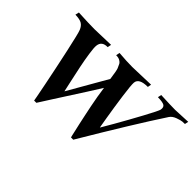

<svg xmlns="http://www.w3.org/2000/svg" viewBox="-95 -1060 1443 1443"><g transform="rotate(45 627.0 -338.5)"><path d="M1254 -691 1248 -662Q1238 -662 1222.5 -661Q1207 -660 1173.5 -648Q1140 -636 1125 -613Q976 -386 738 15H714L710 0Q707 -14 701 -40Q695 -66 687.5 -99.5Q680 -133 671.5 -174Q663 -215 654.5 -256Q646 -297 638.5 -341.5Q631 -386 626 -424Q627 -424 557 -314.5Q487 -205 416 -95L346 15H322Q323 14 294.5 -129Q266 -272 232.5 -426Q199 -580 189 -603Q177 -633 155 -646.5Q133 -660 85 -661L92 -691Q203 -685 263 -685L435 -690L429 -660Q367 -661 361 -608Q358 -586 367 -525.5Q376 -465 387.5 -409.5Q399 -354 415 -281.5Q431 -209 434 -195L612 -505Q601 -586 594 -601Q584 -625 578.5 -634.5Q573 -644 558 -653Q543 -662 517 -662L523 -692Q605 -685 665 -685L859 -691L854 -662Q761 -662 757 -610Q755 -581 769.5 -476.5Q784 -372 799.5 -279.5Q815 -187 815 -191Q816 -191 871.5 -288Q927 -385 983.5 -489.5Q1040 -594 1043 -610Q1048 -639 1031 -649.5Q1014 -660 962 -661L968 -690Q1073 -685 1121 -685Z"/></g></svg>

Font: GFS Artemisia
Style: Bold Italic
Weight: 700
Italic angle: -12°
Designer: Designed by Takis Katsoulidis and George D. Matthiopoulos.
Foundry: Designed by Takis Katsoulidis and George D. Matthiopoulos.
Version: Version 1.0